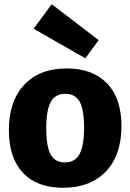

<svg xmlns="http://www.w3.org/2000/svg" viewBox="-20 -875 617 909"><path d="M555 -278Q555 -141 481.5 -63.5Q408 14 278 14Q155 14 88.5 -57Q22 -128 22 -259Q22 -396 94.5 -473.5Q167 -551 296 -551Q419 -551 487 -480Q555 -409 555 -278ZM199 -267Q199 -181 220 -143.5Q241 -106 287 -106Q335 -106 356.5 -145.5Q378 -185 378 -271Q378 -357 357 -394Q336 -431 289 -431Q242 -431 220.5 -392.5Q199 -354 199 -267ZM139 -739 225 -855 447 -685 384 -599Z"/></svg>

Font: Bitter Pro ExtraBold
Style: Regular
Weight: 800
Designer: Sol Matas, and Bitter project Authors
Foundry: Sol Matas
Version: Version 1.010